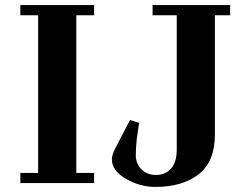

<svg xmlns="http://www.w3.org/2000/svg" viewBox="-20 -720 985 755"><path d="M60 -660V-700H350V-660H280V-40H350V0H60V-40H130V-660ZM825 -660V-190Q825 -85 761.5 -35Q698 15 591 15Q530 15 475 -17Q420 -49 420 -93Q420 -110 431 -132L491 -248L527 -237L518 -175Q514 -140 514 -109Q514 -78 535.5 -55Q557 -32 593.5 -32Q630 -32 652.5 -57Q675 -82 675 -132V-660H580V-700H885V-660Z"/></svg>

Font: Croissant One
Style: Regular
Weight: 400
Designer: Eduardo Rodriguez Tunni
Foundry: Eduardo Rodriguez Tunni
Version: Version 1.001